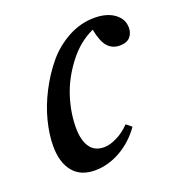

<svg xmlns="http://www.w3.org/2000/svg" viewBox="-94 -537 584 627"><g transform="rotate(-20 198.0 -223.5)"><path d="M132.8 11.2Q83 11.2 56.9 -21Q30.8 -53.2 30.8 -109.9Q30.8 -149.4 42.5 -195.8Q54.2 -242.2 77.9 -288.3Q101.6 -334.5 133.1 -372.6Q164.6 -410.6 208.3 -434.3Q252 -458 299.8 -458Q343.3 -458 369.4 -438.7Q395.5 -419.4 395.5 -389.6Q395.5 -369.6 383.8 -356.9Q372.1 -344.2 348.6 -344.2Q321.8 -344.2 305.9 -362.8Q290 -381.3 282.2 -423.3Q231.4 -400.4 193.6 -350.8Q155.8 -301.3 138.4 -247.1Q121.1 -192.9 121.1 -141.1Q121.1 -98.1 137.2 -74Q153.3 -49.8 186.5 -49.8Q206.5 -49.8 231 -61.8Q255.4 -73.7 277.3 -96.2L295.9 -81.1Q265.6 -38.1 222.2 -13.4Q178.7 11.2 132.8 11.2Z"/></g></svg>

Font: Elstob 8pt Medium
Style: Italic
Weight: 500
Italic angle: -20°
Designer: Peter S. Baker
Version: Version 1.015